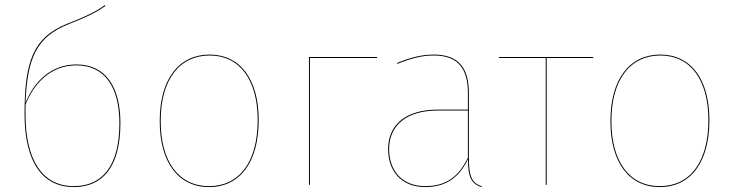

<svg xmlns="http://www.w3.org/2000/svg" viewBox="-20 -748 2970 777"><path d="M289.5 -487.2C183.2 -487.2 115 -412.7 83.3 -331.7C90.2 -511.5 126.9 -598.6 257.6 -650.1C328.9 -678.1 371.6 -698.2 406.5 -724.1L404.5 -727.6C369.9 -701.4 325.1 -680.6 253.9 -652.7C111 -596.6 79.3 -493.5 79.3 -285.9C79.3 -88.7 154.8 9.1 278.2 9.1C394.8 9.1 467.3 -71.1 467.3 -250.1C467.3 -397.2 406.7 -487.2 289.5 -487.2ZM278.3 5.2C151.8 5.2 83.2 -99.9 83.3 -285.7L83.4 -324.4C116.9 -410.7 185.4 -483.4 289.4 -483.4C404.3 -483.4 463.2 -394.6 463.2 -249.9C463.2 -73.4 392.1 5.2 278.3 5.2Z M828 -527.2C706.6 -527.2 626.3 -431 626.3 -258.1C626.3 -91 701.6 9.1 826.1 9.1C949.4 9.1 1026.9 -89 1026.9 -262C1026.9 -429.5 950.5 -527.2 828 -527.2ZM828 -523.4C948.4 -523.4 1022.8 -427.3 1022.8 -262C1022.8 -90.9 947.2 5.2 826.1 5.2C703.9 5.2 630.3 -92.9 630.3 -258.1C630.3 -429.2 708.8 -523.3 828 -523.3Z M1234.3 0V-513.4H1505.4L1506.6 -517.2H1230.3V0Z M1877.5 -110V-372C1877.5 -468.6 1839.7 -527.2 1735.1 -527.2C1688.7 -527.2 1641.7 -516.1 1586.9 -493.2L1588.5 -489.5C1643.1 -512.3 1689.1 -523.4 1735.1 -523.4C1837.8 -523.4 1873.5 -465.4 1873.5 -371.8V-304.4H1750.1C1627.1 -304.4 1550.6 -246.4 1550.6 -144.9C1550.6 -55.6 1604.1 9.1 1701.2 9.1C1785.6 9.1 1838.6 -30.6 1873.8 -103.4C1873.9 -33.2 1885.8 -4.7 1928.4 9.1L1929.9 5.7C1887.8 -7.2 1877.5 -37.4 1877.5 -110ZM1701.2 5.2C1606.6 5.2 1554.8 -57.5 1554.8 -144.9C1554.8 -243.5 1629.3 -300.6 1750.5 -300.6H1873.5V-109.8C1837.7 -35.9 1787.7 5.2 1701.2 5.2Z M2380.9 -517.2H1999.6V-513.3H2188.4V0H2192.4V-513.3H2380.6Z M2652 -527.2C2530.6 -527.2 2450.3 -431 2450.3 -258.1C2450.3 -91 2525.6 9.1 2650.1 9.1C2773.4 9.1 2850.9 -89 2850.9 -262C2850.9 -429.5 2774.5 -527.2 2652 -527.2ZM2652 -523.4C2772.4 -523.4 2846.8 -427.3 2846.8 -262C2846.8 -90.9 2771.2 5.2 2650.1 5.2C2527.9 5.2 2454.3 -92.9 2454.3 -258.1C2454.3 -429.2 2532.8 -523.3 2652 -523.3Z"/></svg>

Font: Fira Sans Four
Style: Regular
Weight: 100
Designer: Carrois Corporate & Edenspiekermann AG
Foundry: Carrois Corporate GbR & Edenspiekermann AG
Version: Version 4.203;PS 004.203;hotconv 1.0.88;makeotf.lib2.5.64775